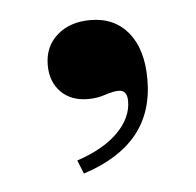

<svg xmlns="http://www.w3.org/2000/svg" viewBox="-32 -151 314 308"><g transform="rotate(-5 125.0 3.0)"><path d="M91.9 125 83.1 103.2Q126.6 88.7 149.6 65.3Q172.6 41.9 172.6 15.3Q172.6 -2.4 158.9 -2.4Q150 -2.4 137.1 2Q124.2 6.5 108.9 6.5Q81.5 6.5 65.3 -10.1Q49.2 -26.6 49.2 -53.2Q49.2 -83.1 69.8 -101.2Q90.3 -119.4 123.4 -119.4Q162.1 -119.4 184.3 -92.3Q206.5 -65.3 206.5 -16.9Q206.5 36.3 177.8 71.4Q149.2 106.5 91.9 125Z"/></g></svg>

Font: Playfair
Style: Bold
Weight: 700
Designer: Claus Eggers Sørensen
Foundry: Claus Eggers Sørensen
Version: Version 2.001;gftools[0.9.30]